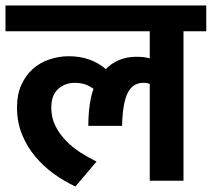

<svg xmlns="http://www.w3.org/2000/svg" viewBox="-30 -659 772 700"><path d="M311 -335Q298 -345 281.5 -351Q265 -357 242 -357Q207 -357 182 -334.5Q157 -312 157 -266Q157 -230 172 -200Q187 -170 211 -145.5Q235 -121 264 -102.5Q293 -84 322 -70L245 21Q204 2 166 -25.5Q128 -53 98 -89Q68 -125 50 -169.5Q32 -214 32 -267Q32 -315 48 -350Q64 -385 90 -408Q116 -431 150.5 -442.5Q185 -454 221 -454Q301 -454 356 -407Q374 -427 403 -439.5Q432 -452 466 -452Q499 -452 516 -446V-545H-10V-639H722V-545H639V0H516V-353Q511 -355 506 -356Q501 -357 492 -357Q454 -357 435.5 -320Q417 -283 415 -200H292Q292 -244 297.5 -279.5Q303 -315 311 -335Z"/></svg>

Font: Ek Mukta
Style: Bold
Weight: 700
Designer: Girish Dalvi and Yashodeep Gholap
Foundry: Ek Type
Version: Version 2.538;PS 1.002;hotconv 16.6.51;makeotf.lib2.5.65220;